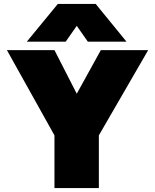

<svg xmlns="http://www.w3.org/2000/svg" viewBox="-20 -953 786 973"><path d="M273 -933H465L621 -742H425L369 -822L313 -742H116ZM256 -267 15 -699H256L369 -478L491 -699H731L481 -267V0H256Z"/></svg>

Font: Readiness Black
Style: Regular
Weight: 900
Designer: Katatrad Team
Foundry: CadsonDemak
Version: Version 1.00;April 23, 2019;FontCreator 11.5.0.2425 64-bit; 